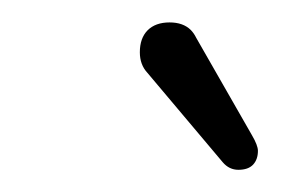

<svg xmlns="http://www.w3.org/2000/svg" viewBox="-20 -716 274 173"><path d="M180.7 -569.8Q186.5 -563 194.8 -563Q203.6 -563 208 -567.6Q212.4 -572.3 212.4 -580.1Q212.4 -585 207 -594.2L156.7 -682.1Q154.8 -686 151.9 -689Q145 -695.8 132.8 -695.8Q120.1 -695.8 113 -688.7Q106 -681.6 106 -668.9Q106 -657.7 112.8 -650.4Z"/></svg>

Font: YuPearl-ExtraLight
Style: ExtraLight
Weight: 200
Designer: Max Yao
Foundry: Max-Everyday
Version: Version 1.011; ttfautohint (v1.8.3)